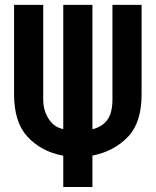

<svg xmlns="http://www.w3.org/2000/svg" viewBox="-20 -752 626 772"><path d="M234.4 0V-126Q145 -142.1 88.9 -204.1Q36.6 -261.7 36.6 -373V-732.4H153.8V-351.6Q153.8 -304.7 178.7 -269.5Q199.7 -239.7 234.4 -232.9V-732.4H351.6V-232.4Q387.2 -240.7 408.2 -265.6Q432.1 -293.9 432.1 -351.6V-732.4H549.3V-373Q549.3 -259.8 495.6 -203.1Q438.5 -143.1 351.6 -126.5V0Z"/></svg>

Font: Consola Mono
Style: Bold
Weight: 700
Monospace: yes
Designer: Wojciech Kalinowski "wmk69" (wmk69@o2.pl)
Foundry: Wojciech Kalinowski "wmk69" (wmk69@o2.pl)
Version: Version 2.1.0